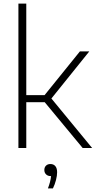

<svg xmlns="http://www.w3.org/2000/svg" viewBox="-20 -828 536 1074"><path d="M442.5 0 230 -256.5H127V0H83V-808H127V-296H229.5L427 -540.5H479.5L267.5 -277L495.5 0ZM299.5 135.5Q299.5 154.5 293.2 179Q287 203.5 276 226H248Q263 187.5 265.5 157H263.5Q247.5 157 237.8 147.5Q228 138 228 123Q228 108 237.2 98.8Q246.5 89.5 262 89.5Q279.5 89.5 289.5 101.2Q299.5 113 299.5 135.5Z"/></svg>

Font: Encode Sans ExtraLight
Style: Regular
Weight: 275
Designer: Multiple Designers
Foundry: Impallari Type
Version: Version 2.000